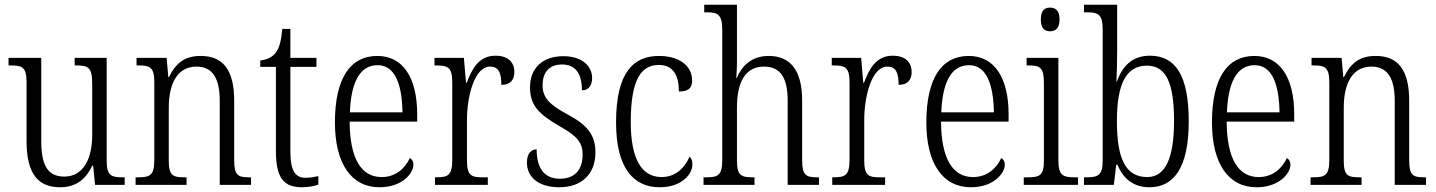

<svg xmlns="http://www.w3.org/2000/svg" viewBox="-20 -780 6060 810"><path d="M233 10C296 10 340 -19 369 -81H373L381 0H506V-32H499C449 -32 430 -38 430 -104V-536H295V-504H300C352 -504 369 -497 369 -426V-210C369 -111 332 -35 251 -35C178 -35 154 -88 154 -186V-536H16V-504H23C74 -504 92 -497 92 -434V-185C92 -47 141 10 233 10Z M552 0H767V-32H760C710 -32 692 -38 692 -102V-326C692 -427 728 -499 809 -499C881 -499 907 -443 907 -355V0H1039V-32H1033C984 -32 968 -39 968 -105V-355C968 -486 920 -544 827 -544C764 -544 724 -519 693 -455H690L683 -536H556V-504H564C612 -504 631 -497 631 -433V-105C631 -39 612 -32 562 -32H552Z M1254 10C1280 10 1306 5 1323 -1V-37C1304 -33 1290 -30 1269 -30C1226 -30 1205 -59 1205 -141V-498H1315V-536H1205V-658H1171C1166 -605 1158 -575 1141 -555C1127 -538 1106 -528 1078 -525V-498H1144V-143C1144 -29 1177 10 1254 10Z M1581 10C1677 10 1724 -49 1724 -85C1724 -100 1717 -109 1709 -113C1689 -71 1651 -33 1590 -33C1506 -33 1456 -107 1455 -267H1740V-298C1740 -455 1678 -544 1572 -544C1458 -544 1393 -451 1393 -263C1393 -89 1463 10 1581 10ZM1678 -306H1456C1461 -431 1497 -505 1573 -505C1647 -505 1676 -424 1678 -306Z M1815 0H2038V-32H2018C1969 -32 1950 -38 1950 -103V-275C1950 -374 1982 -499 2047 -499C2085 -499 2095 -471 2095 -422C2134 -422 2150 -444 2150 -476C2150 -517 2124 -545 2070 -545C2000 -545 1971 -489 1949 -431H1946L1937 -536H1813V-504H1818C1869 -504 1888 -497 1888 -433V-106C1888 -39 1869 -32 1820 -32H1815Z M2340 10C2433 10 2492 -45 2492 -137C2492 -209 2460 -252 2373 -298C2300 -338 2269 -366 2269 -421C2269 -471 2294 -508 2351 -508C2406 -508 2435 -472 2435 -399C2463 -399 2478 -419 2478 -451C2478 -501 2436 -543 2356 -543C2271 -543 2216 -494 2216 -412C2216 -335 2252 -299 2345 -245C2419 -204 2438 -175 2438 -128C2438 -64 2405 -26 2342 -26C2272 -26 2244 -76 2244 -150C2223 -150 2203 -135 2203 -94C2203 -36 2248 10 2340 10Z M2763 10C2857 10 2901 -46 2901 -86C2901 -103 2897 -112 2889 -119C2870 -75 2833 -33 2771 -33C2687 -33 2641 -109 2641 -265C2641 -451 2688 -506 2760 -506C2822 -506 2844 -459 2844 -394C2881 -394 2900 -406 2900 -440C2900 -503 2845 -544 2760 -544C2655 -544 2579 -478 2579 -264C2579 -66 2656 10 2763 10Z M2948 0H3163V-32H3157C3108 -32 3089 -38 3089 -102V-326C3089 -438 3127 -499 3203 -499C3276 -499 3303 -447 3303 -354V0H3435V-32H3429C3380 -32 3364 -40 3364 -105V-356C3364 -485 3313 -544 3223 -544C3149 -544 3109 -500 3088 -451H3086C3087 -461 3089 -490 3089 -514V-760H2951V-728H2963C3006 -728 3027 -720 3027 -656V-105C3027 -39 3008 -32 2959 -32H2948Z M3491 0H3714V-32H3694C3645 -32 3626 -38 3626 -103V-275C3626 -374 3658 -499 3723 -499C3761 -499 3771 -471 3771 -422C3810 -422 3826 -444 3826 -476C3826 -517 3800 -545 3746 -545C3676 -545 3647 -489 3625 -431H3622L3613 -536H3489V-504H3494C3545 -504 3564 -497 3564 -433V-106C3564 -39 3545 -32 3496 -32H3491Z M4076 10C4172 10 4219 -49 4219 -85C4219 -100 4212 -109 4204 -113C4184 -71 4146 -33 4085 -33C4001 -33 3951 -107 3950 -267H4235V-298C4235 -455 4173 -544 4067 -544C3953 -544 3888 -451 3888 -263C3888 -89 3958 10 4076 10ZM4173 -306H3951C3956 -431 3992 -505 4068 -505C4142 -505 4171 -424 4173 -306Z M4410 -648C4432 -648 4450 -660 4450 -698C4450 -736 4432 -748 4410 -748C4387 -748 4371 -736 4371 -698C4371 -660 4387 -648 4410 -648ZM4299 0H4528V-32H4514C4463 -32 4445 -40 4445 -106V-536H4311V-504H4319C4367 -504 4384 -496 4384 -431V-103C4384 -39 4366 -32 4315 -32H4299Z M4829 10C4931 10 4995 -71 4995 -268C4995 -462 4939 -545 4831 -545C4758 -545 4715 -502 4692 -436H4690C4692 -471 4693 -533 4693 -569V-760H4553V-728H4564C4611 -728 4632 -722 4632 -656V-102C4632 -40 4612 -32 4563 -32H4553V0H4679L4689 -85H4694C4718 -28 4760 10 4829 10ZM4820 -33C4727 -33 4692 -113 4692 -269C4692 -425 4730 -503 4819 -503C4900 -503 4933 -429 4933 -270C4933 -110 4895 -33 4820 -33Z M5281 10C5377 10 5424 -49 5424 -85C5424 -100 5417 -109 5409 -113C5389 -71 5351 -33 5290 -33C5206 -33 5156 -107 5155 -267H5440V-298C5440 -455 5378 -544 5272 -544C5158 -544 5093 -451 5093 -263C5093 -89 5163 10 5281 10ZM5378 -306H5156C5161 -431 5197 -505 5273 -505C5347 -505 5376 -424 5378 -306Z M5509 0H5724V-32H5717C5667 -32 5649 -38 5649 -102V-326C5649 -427 5685 -499 5766 -499C5838 -499 5864 -443 5864 -355V0H5996V-32H5990C5941 -32 5925 -39 5925 -105V-355C5925 -486 5877 -544 5784 -544C5721 -544 5681 -519 5650 -455H5647L5640 -536H5513V-504H5521C5569 -504 5588 -497 5588 -433V-105C5588 -39 5569 -32 5519 -32H5509Z"/></svg>

Font: Noto Serif Myanmar Condensed Light
Style: Regular
Weight: 300
Width: 3
Designer: Ben Mitchell and the Monotype Design Team
Foundry: Monotype Imaging Inc.
Version: Version 2.106